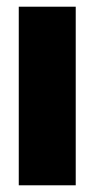

<svg xmlns="http://www.w3.org/2000/svg" viewBox="-20 -553 282 573"><path d="M206 -533V0H36V-533Z"/></svg>

Font: Fira Sans Extra Condensed ExtraBold
Style: Regular
Weight: 800
Width: 1
Designer: Carrois Corporate & Edenspiekermann AG
Foundry: Carrois Corporate GbR & Edenspiekermann AG
Version: Version 4.203